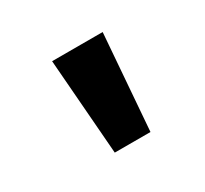

<svg xmlns="http://www.w3.org/2000/svg" viewBox="-69 -824 478 448"><g transform="rotate(-30 170.0 -600.0)"><path d="M245.1 -729 225.1 -471.2H128.9L108.9 -729Z"/></g></svg>

Font: NotoSans-Bold
Style: Bold
Weight: 700
Designer: Monotype Design team
Foundry: Monotype Imaging Inc.
Version: Version 1.04